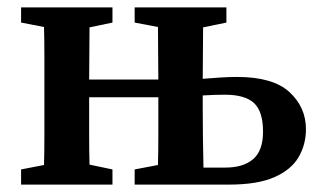

<svg xmlns="http://www.w3.org/2000/svg" viewBox="-20 -499 870 519"><path d="M344 -438V-479H592V-438L529 -425Q529 -393 528.5 -355.5Q528 -318 528 -286Q552 -288 576 -289.5Q600 -291 621 -291Q718 -291 762.5 -250Q807 -209 807 -150Q807 -108 787 -74Q767 -40 721.5 -20Q676 0 599 0H344V-41L407 -53Q408 -91 408 -134Q408 -177 408 -210V-236H221V-210Q221 -177 221 -134Q221 -91 222 -54L284 -41V0H37V-41L99 -53Q100 -90 100 -133.5Q100 -177 100 -210V-269Q100 -302 100 -345.5Q100 -389 99 -426L37 -438V-479H284V-438L222 -425Q222 -392 221.5 -354Q221 -316 221 -284H408Q408 -316 407.5 -354.5Q407 -393 407 -426ZM528 -210Q528 -176 528.5 -130Q529 -84 530 -46H589Q638 -46 664.5 -69Q691 -92 691 -143Q691 -198 666.5 -220.5Q642 -243 588 -243Q574 -243 558.5 -242.5Q543 -242 528 -241Z"/></svg>

Font: Source Serif Pro Semibold
Style: Regular
Weight: 600
Designer: Frank Grießhammer
Foundry: Adobe Systems Incorporated
Version: Version 3.000;hotconv 1.0.109;makeotfexe 2.5.65596